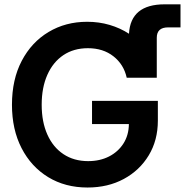

<svg xmlns="http://www.w3.org/2000/svg" viewBox="-20 -838 838 870"><path d="M376.5 11.7Q275.4 11.7 198.2 -35.4Q121.1 -82.5 77.6 -167Q34.2 -251.5 34.2 -363.3Q34.2 -478 78.6 -562.5Q123 -647 200.2 -693.1Q277.3 -739.3 375 -739.3Q428.7 -739.3 476.8 -725.1Q524.9 -710.9 564.5 -685.1Q571.8 -818.4 726.1 -818.4H797.9V-713.9H741.7Q690.4 -713.9 690.4 -667V-485.8H554.2Q541 -545.9 494.1 -582.8Q447.3 -619.6 378.4 -619.6Q314 -619.6 267.1 -588.1Q220.2 -556.6 194.6 -499Q168.9 -441.4 168.9 -363.3Q168.9 -285.6 194.6 -228.3Q220.2 -170.9 267.6 -139.4Q314.9 -107.9 379.4 -107.9Q432.6 -107.9 473.9 -128.9Q515.1 -149.9 539.3 -187.7Q563.5 -225.6 564 -275.9H397V-380.9H695.3V-291.5Q695.3 -202.6 654.1 -134.3Q612.8 -65.9 541 -27.1Q469.2 11.7 376.5 11.7Z"/></svg>

Font: Inter Display Semi Bold
Style: Regular
Weight: 600
Designer: Rasmus Andersson
Foundry: rsms
Version: Version 4.000;git-37864ae